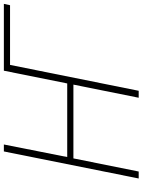

<svg xmlns="http://www.w3.org/2000/svg" viewBox="108 -846 738 994"><g transform="rotate(-90 477.0 -349.0)"><path d="M50 0 190 -698H226L161 -370H542L608 -698H954L947 -666H638L504 0H468L536 -338H154L86 0Z"/></g></svg>

Font: IBM Plex Sans ExtraLight
Style: Italic
Weight: 250
Italic angle: -11.31°
Designer: Mike Abbink, Paul van der Laan, Pieter van Rosmalen
Foundry: Bold Monday
Version: Version 3.201